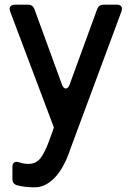

<svg xmlns="http://www.w3.org/2000/svg" viewBox="-20 -544 562 820"><path d="M261 -166Q271 -166 277 -182L395 -505Q402 -524 422 -524H480Q490 -524 495.5 -519Q501 -514 501 -506Q501 -504 499 -496L281 91Q254 173 214 214.5Q174 256 129 256Q84 256 52 247Q33 241 33 220V168Q33 158 38 152.5Q43 147 51 147Q53 147 61 149Q82 156 101 156Q135 156 154 130Q173 104 188 62L205 16Q210 0 210 0L23 -496L21 -505Q21 -514 27 -519Q33 -524 43 -524H100Q120 -524 127 -505L245 -182Q251 -166 261 -166Z"/></svg>

Font: Shippori Gochic B2 Bold
Style: Regular
Weight: 700
Designer: FONTDASU
Foundry: FONTDASU / Google Inc. / but / Adobe
Version: Version 1.130